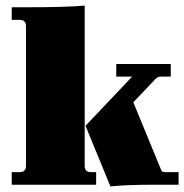

<svg xmlns="http://www.w3.org/2000/svg" viewBox="-20 -661 660 687"><path d="M22 0V-45H50Q73 -45 73 -68V-567Q73 -590 50 -590H22V-635H74Q217 -635 283 -641V-68Q283 -45 306 -45H324V0ZM375 6 286 -211 453 -387H396V-432H591V-387H555Q544 -387 535 -377L457 -295L557 -52Q560 -45 570 -45H619V0H528Q433 0 375 6Z"/></svg>

Font: Arapey Black
Style: Regular
Weight: 900
Designer: Eduardo Rodriguez Tunni
Foundry: Eduardo Rodriguez Tunni
Version: Version 4.000